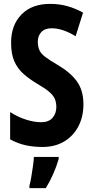

<svg xmlns="http://www.w3.org/2000/svg" viewBox="-20 -744 478 985"><path d="M408 -209Q408 -145 382 -95.5Q356 -46 309 -18Q262 10 198 10Q153 10 113 1.5Q73 -7 32 -29V-169Q71 -144 113 -130.5Q155 -117 191 -117Q230 -117 249.5 -139.5Q269 -162 269 -195Q269 -218 261.5 -236Q254 -254 233.5 -272Q213 -290 173 -313Q131 -338 100.5 -365Q70 -392 53.5 -429.5Q37 -467 37 -523Q36 -614 90 -669.5Q144 -725 240 -724Q284 -724 325.5 -712.5Q367 -701 406 -679L368 -558Q301 -599 245 -599Q210 -599 192 -579.5Q174 -560 174 -530Q174 -505 182 -487Q190 -469 211.5 -452.5Q233 -436 274 -412Q341 -373 374.5 -326.5Q408 -280 408 -209ZM281 72Q270 110 252.5 149.5Q235 189 215 221H131V208Q136 191 140.5 164Q145 137 149 109Q153 81 154 61H281Z"/></svg>

Font: Noto Sans Arabic ExtCond
Style: Bold
Weight: 700
Width: 2
Designer: Monotype Design Team, Nadine Chahine, Nizar Qandah and Khaled Hosny
Foundry: Monotype Imaging Inc.
Version: Version 2.012; ttfautohint (v1.8.4.7-5d5b)